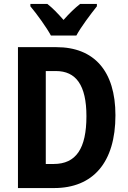

<svg xmlns="http://www.w3.org/2000/svg" viewBox="-20 -953 651 973"><path d="M238 -773H367C390 -816 440 -882 471 -921V-933H386C358 -911 333 -887 302 -852C273 -885 246 -913 220 -933H134V-921C166 -883 216 -814 238 -773ZM565 -369C565 -593 457 -714 266 -714H71V0H254C451 0 565 -129 565 -369ZM418 -364C418 -201 366 -122 252 -122H212V-593H263C365 -593 418 -522 418 -364Z"/></svg>

Font: Noto Sans Thai Looped Condensed
Style: Bold
Weight: 700
Width: 3
Designer: Sasikarn Vongin, Ben Mitchell
Foundry: The Fontpad Ltd
Version: Version 1.001